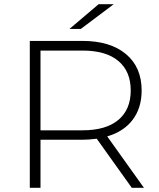

<svg xmlns="http://www.w3.org/2000/svg" viewBox="-20 -895 760 915"><path d="M608 0 441 -234Q404 -229 373 -229H173V0H122V-700H373Q505 -700 580 -637.5Q655 -575 655 -464Q655 -381 612.5 -324.5Q570 -268 491 -245L666 0ZM373 -274Q485 -274 544 -323.5Q603 -373 603 -464Q603 -555 544 -604.5Q485 -654 373 -654H173V-274ZM450 -875H522L365 -757H311Z"/></svg>

Font: Montserrat Atlas Light
Style: Regular
Weight: 300
Designer: Julieta Ulanovsky
Foundry: Julieta Ulanovsky
Version: Version 7.200